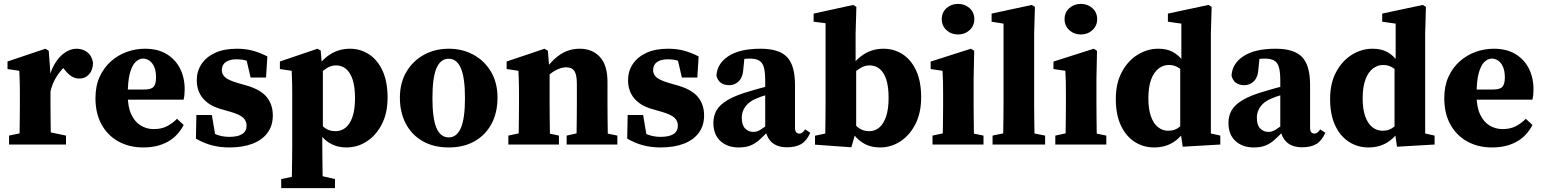

<svg xmlns="http://www.w3.org/2000/svg" viewBox="-20 -752 8027 999"><path d="M80.4 0Q81.4 -23 81.9 -60.5Q82.4 -98 82.9 -138.5Q83.4 -179 83.4 -210V-268.5Q83.4 -296.5 82.9 -314.5Q82.4 -332.5 81.9 -348.1Q81.4 -363.7 80.4 -383.7L19.1 -392.7V-432.1L216.5 -498.5L233.6 -487.8L242.7 -365V-210Q242.7 -179 243.2 -138.5Q243.7 -98 244.2 -60.5Q244.7 -23 245.7 0ZM27.1 0V-46.5L122.7 -66.5H227.8L323.4 -46.5V0ZM168.8 -281.6V-342.1H243.9L230.4 -314.9Q239.2 -376.3 263 -416.9Q286.7 -457.5 317.2 -478Q347.6 -498.5 377.4 -498.5Q410.2 -498.5 434.1 -480.4Q458.1 -462.2 464.2 -424.9Q462.8 -386.3 443 -364.7Q423.2 -343.2 393.2 -343.2Q370.5 -343.2 352.4 -354.8Q334.3 -366.3 315.9 -389.6L286.8 -427.7L327.1 -413.2Q300.6 -393.5 276.3 -356.5Q252 -319.4 242.2 -274.4Z M734.3 -498.5Q800.7 -498.5 846.5 -471Q892.4 -443.4 916.6 -395.9Q940.9 -348.3 940.9 -287.3Q940.9 -271.1 939.6 -258.7Q938.4 -246.4 935.4 -233.5H544V-286.3H731.5Q767.5 -286.3 779.7 -301Q791.9 -315.6 791.9 -348.9Q791.9 -382.2 782.5 -403.8Q773 -425.4 757.8 -436.2Q742.5 -447.1 724.2 -447.1Q703.8 -447.1 685.5 -429.7Q667.2 -412.4 655.9 -371.2Q644.7 -330 644.7 -257.3Q644.7 -196.4 662.9 -157.3Q681 -118.1 711.9 -99.2Q742.8 -80.3 779.8 -80.3Q820.6 -80.3 849.5 -95.6Q878.4 -110.9 901 -134L935.6 -101.6Q905 -42.8 851.6 -13.8Q798.2 15.2 725.8 15.2Q653.1 15.2 597.1 -15.4Q541.1 -46 508.9 -103.5Q476.7 -161.1 476.7 -241.4Q476.7 -304.2 498.3 -351.9Q519.9 -399.6 556.8 -432.5Q593.7 -465.4 639.9 -482Q686.1 -498.5 734.3 -498.5Z M1173.3 15.2Q1124.1 15.2 1081.7 3.9Q1039.2 -7.4 999.4 -30.8L1001.8 -153.5H1082.3L1104.9 -19.6L1048.7 -39V-80.2Q1081.2 -60.9 1110.1 -50.4Q1139.1 -39.9 1173.9 -39.9Q1217.5 -39.9 1240.3 -54.6Q1263.1 -69.2 1263.1 -98.9Q1263.1 -122.2 1245.5 -139.2Q1227.9 -156.2 1178.7 -170.3L1124.8 -185.9Q1066.9 -203 1035.4 -241Q1003.8 -279 1003.8 -335Q1003.8 -381.1 1028.1 -418.2Q1052.5 -455.2 1098.9 -476.9Q1145.3 -498.5 1212.6 -498.5Q1257.2 -498.5 1294.9 -488.4Q1332.6 -478.3 1371.1 -458.3L1364.2 -348.6H1283.9L1255.2 -472L1310.7 -448V-411.2Q1283.8 -428.8 1263 -436.1Q1242.2 -443.4 1208.7 -443.4Q1175.7 -443.4 1154.9 -429.3Q1134.2 -415.1 1134.2 -387.4Q1134.2 -366.4 1150.1 -350.9Q1166.1 -335.3 1217.8 -319.9L1266.6 -306Q1338 -284.5 1368.7 -245.8Q1399.5 -207 1399.5 -151.4Q1399.5 -98.5 1372.2 -61.3Q1345 -24.1 1294.4 -4.5Q1243.8 15.2 1173.3 15.2Z M1827.2 -241.5Q1827.2 -300.8 1814.7 -338.2Q1802.1 -375.6 1780.1 -393.7Q1758.1 -411.8 1728.3 -411.8Q1702.4 -411.8 1678.5 -396.4Q1654.7 -380.9 1634.7 -360.5Q1614.7 -340 1597.9 -322.8L1588.9 -339.4Q1632.2 -419.8 1683.4 -459.2Q1734.7 -498.5 1800.8 -498.5Q1855.3 -498.5 1899.7 -469.6Q1944.2 -440.7 1970.4 -384.1Q1996.6 -327.5 1996.6 -244.1Q1996.6 -163.4 1966.7 -105.5Q1936.8 -47.6 1888.3 -16.2Q1839.8 15.2 1783 15.2Q1738.5 15.2 1704.8 -2.1Q1671 -19.4 1644.9 -53.7Q1618.8 -87.9 1596.1 -139.2L1605.1 -157.4Q1636.2 -116.3 1662.2 -92.9Q1688.3 -69.4 1725.3 -69.4Q1755.3 -69.4 1778.2 -87.6Q1801 -105.8 1814.1 -144.2Q1827.2 -182.6 1827.2 -241.5ZM1636.1 159.7 1723 179.7V227H1443.2V179.7L1538.9 159.7ZM1500.5 2.6V-267.8Q1500.5 -295.8 1500 -313.8Q1499.5 -331.8 1499 -347.7Q1498.5 -363.7 1497.5 -383.7L1436.3 -392.7V-432.1L1632.2 -498.5L1648.6 -489.3L1655.2 -411.5L1659.9 -396.5V-82.3L1656.9 -69.8V2Q1656.9 34.1 1657.4 68.9Q1657.9 103.7 1658.4 143.2Q1658.9 182.6 1659.9 227H1497.5Q1498.5 182.6 1499 143.3Q1499.5 104 1500 69.3Q1500.5 34.7 1500.5 2.6Z M2314.7 15.2Q2236.7 15.2 2179.5 -17.4Q2122.4 -49.9 2091.5 -108.5Q2060.7 -167.2 2060.7 -243.7Q2060.7 -320.9 2094.4 -378Q2128.1 -435.1 2185.7 -466.8Q2243.2 -498.5 2314.7 -498.5Q2386.1 -498.5 2443.5 -467.2Q2500.9 -435.8 2534.8 -378.7Q2568.6 -321.6 2568.6 -243.7Q2568.6 -165.7 2537.3 -107.5Q2506 -49.2 2449.3 -17Q2392.6 15.2 2314.7 15.2ZM2314.7 -37.1Q2356.6 -37.1 2377.9 -86Q2399.3 -135 2399.3 -241.5Q2399.3 -348.3 2377.9 -397.3Q2356.6 -446.3 2314.7 -446.3Q2272.2 -446.3 2251.1 -397.3Q2230 -348.3 2230 -241.5Q2230 -135 2251.1 -86Q2272.2 -37.1 2314.7 -37.1Z M2842.7 0H2677.4Q2678.4 -23 2678.9 -60.5Q2679.4 -98 2679.9 -138.5Q2680.4 -179 2680.4 -210V-267.8Q2680.4 -295.8 2679.9 -313.8Q2679.4 -331.8 2678.9 -347.7Q2678.4 -363.7 2677.4 -383.7L2616.1 -392.7V-432.1L2813.5 -498.5L2830.6 -487.8L2839.7 -376.9V-210Q2839.7 -179 2840.2 -138.5Q2840.7 -98 2841.2 -60.5Q2841.7 -23 2842.7 0ZM2794 -66.5 2888.2 -46.5V0H2625V-46.5L2717.7 -66.5ZM3018.8 -66.5H3094.4L3192.2 -46.5V0H2928.3V-46.5ZM2996.5 -498.5Q3061.5 -498.5 3101.2 -455.9Q3140.8 -413.3 3140.8 -326.5V-210Q3140.8 -178 3141.3 -137.5Q3141.8 -97 3142.3 -60Q3142.8 -23 3143.8 0H2978.5Q2979.5 -23 2980 -60Q2980.5 -97 2981 -137.5Q2981.5 -178 2981.5 -210V-314.9Q2981.5 -363.3 2968.5 -382.6Q2955.5 -401.8 2925.6 -401.8Q2907.8 -401.8 2886.6 -393.4Q2865.4 -385 2844 -368.5Q2822.5 -352.1 2802.2 -328.5H2768.2V-393H2835.8L2797.8 -364.9Q2833.4 -415.7 2864.8 -444.6Q2896.2 -473.6 2928.5 -486.1Q2960.8 -498.5 2996.5 -498.5Z M3417.3 15.2Q3368.1 15.2 3325.7 3.9Q3283.2 -7.4 3243.4 -30.8L3245.8 -153.5H3326.3L3348.9 -19.6L3292.7 -39V-80.2Q3325.2 -60.9 3354.1 -50.4Q3383.1 -39.9 3417.9 -39.9Q3461.5 -39.9 3484.3 -54.6Q3507.1 -69.2 3507.1 -98.9Q3507.1 -122.2 3489.5 -139.2Q3471.9 -156.2 3422.7 -170.3L3368.8 -185.9Q3310.9 -203 3279.4 -241Q3247.8 -279 3247.8 -335Q3247.8 -381.1 3272.1 -418.2Q3296.5 -455.2 3342.9 -476.9Q3389.3 -498.5 3456.6 -498.5Q3501.2 -498.5 3538.9 -488.4Q3576.6 -478.3 3615.1 -458.3L3608.2 -348.6H3527.9L3499.2 -472L3554.7 -448V-411.2Q3527.8 -428.8 3507 -436.1Q3486.2 -443.4 3452.7 -443.4Q3419.7 -443.4 3398.9 -429.3Q3378.2 -415.1 3378.2 -387.4Q3378.2 -366.4 3394.1 -350.9Q3410.1 -335.3 3461.8 -319.9L3510.6 -306Q3582 -284.5 3612.7 -245.8Q3643.5 -207 3643.5 -151.4Q3643.5 -98.5 3616.2 -61.3Q3589 -24.1 3538.4 -4.5Q3487.8 15.2 3417.3 15.2Z M3691.8 -112.7Q3691.8 -148.7 3708.1 -177.6Q3724.3 -206.6 3766.3 -231.7Q3808.3 -256.8 3885.4 -278.6Q3906.4 -285.2 3934.4 -292.8Q3962.3 -300.4 3991.8 -307.8Q4021.2 -315.2 4044.8 -320.6V-278.8Q4009.3 -269.7 3973 -259.5Q3936.6 -249.3 3914.4 -238.8Q3891.7 -229.8 3875.1 -215.4Q3858.4 -201 3849 -181.8Q3839.6 -162.6 3839.6 -139Q3839.6 -101.2 3857 -83.4Q3874.4 -65.7 3899.7 -65.7Q3909.8 -65.7 3918.8 -68.5Q3927.9 -71.4 3939.3 -78.6Q3950.6 -85.8 3966.5 -97L4006.7 -127.2L4017.1 -112.7L3975.1 -67.1Q3950.8 -41.4 3929.9 -23Q3908.9 -4.6 3884.3 5.3Q3859.7 15.2 3823 15.2Q3765.1 15.2 3728.5 -18.1Q3691.8 -51.4 3691.8 -112.7ZM3961.5 -81.9V-332.3Q3961.5 -376.9 3954.5 -401.6Q3947.5 -426.3 3930.1 -436.7Q3912.7 -447.1 3880.5 -447.1Q3862 -447.1 3841 -444.3Q3819.9 -441.5 3786.8 -432.7L3855.7 -471.6L3848.5 -402.2Q3846.5 -352.1 3825.1 -330.4Q3803.8 -308.8 3775.1 -308.8Q3719.4 -308.8 3707.7 -358.9Q3711.6 -421.7 3770.5 -460.1Q3829.3 -498.5 3937.5 -498.5Q4034 -498.5 4075.3 -454.9Q4116.5 -411.2 4116.5 -310.4V-86.1Q4116.5 -71.6 4122.5 -64.2Q4128.6 -56.9 4139.1 -56.9Q4147 -56.9 4153.9 -61.8Q4160.7 -66.7 4169.4 -78.9L4195.9 -61.2Q4177.9 -20.2 4149.5 -2.9Q4121 14.3 4075.6 14.3Q4024.5 14.3 3996.2 -11.1Q3968 -36.6 3961.5 -81.9Z M4220.6 0.7V-45.8L4314.1 -65.8L4272.5 0.7Q4273.5 -22.3 4274 -59.8Q4274.5 -97.3 4275 -137.8Q4275.5 -178.3 4275.5 -209.3V-631.2L4213.4 -639.1V-681.3L4419.7 -726.3L4435.8 -716.1L4431.8 -576.3V-424L4434.8 -411V-72.5L4409.7 14.3ZM4502.7 -69.4Q4532.2 -69.4 4554.8 -88.3Q4577.4 -107.1 4590.4 -145.6Q4603.5 -184.2 4603.5 -243.1Q4603.5 -302.3 4591 -339.5Q4578.5 -376.6 4556.3 -394.2Q4534.2 -411.8 4504.1 -411.8Q4478.2 -411.8 4454.5 -396.5Q4430.7 -381.2 4410.9 -360.8Q4391.1 -340.3 4374.3 -322.8L4365.3 -339.4Q4408.5 -419.8 4459.8 -459.2Q4511 -498.5 4577.2 -498.5Q4631.6 -498.5 4676.1 -469.9Q4720.5 -441.3 4746.7 -385.2Q4772.9 -329.1 4772.9 -245.6Q4772.9 -165 4743.1 -106.4Q4713.2 -47.8 4664.7 -16.3Q4616.1 15.2 4559.3 15.2Q4514.9 15.2 4481.1 -2Q4447.4 -19.1 4421.3 -53.4Q4395.1 -87.6 4372.5 -138.9L4381.5 -157.8Q4412.5 -116.7 4439.4 -93.1Q4466.3 -69.4 4502.7 -69.4Z M4964.8 -572.6Q4929.6 -572.6 4904.8 -595.1Q4880.1 -617.7 4880.1 -652.1Q4880.1 -687.7 4904.8 -709.7Q4929.6 -731.8 4964.8 -731.8Q5000 -731.8 5024.8 -709.7Q5049.6 -687.7 5049.6 -652.1Q5049.6 -617.7 5024.8 -595.1Q5000 -572.6 4964.8 -572.6ZM5048.9 0H4884.1Q4885.1 -23 4885.6 -60.5Q4886.1 -98 4886.6 -138.6Q4887.1 -179.2 4887.1 -210.3V-257.4Q4887.1 -298.5 4886.6 -326.1Q4886.1 -353.6 4884.1 -383.7L4822.3 -392.7V-431.7L5031.8 -498.5L5048.9 -487.8L5045.9 -342.7V-210.3Q5045.9 -179.2 5046.4 -138.6Q5046.9 -98 5047.4 -60.5Q5047.9 -23 5048.9 0ZM5000.2 -66.5 5097.3 -46.5V0H4831.9V-46.5L4924.6 -66.5Z M5315.7 -66.5 5417.9 -46.5V0H5144.4V-46.5L5240.1 -66.5ZM5139.4 -681.3 5348.7 -726.3 5364.8 -716.1 5360.8 -576.3V-210Q5360.8 -175 5361.3 -140Q5361.8 -105 5362.3 -70Q5362.8 -35 5363.8 0H5198.5Q5199.5 -35 5200 -70Q5200.5 -105 5201 -140Q5201.5 -175 5201.5 -210V-629.1L5139.4 -639.1Z M5603.8 -572.6Q5568.6 -572.6 5543.8 -595.1Q5519.1 -617.7 5519.1 -652.1Q5519.1 -687.7 5543.8 -709.7Q5568.6 -731.8 5603.8 -731.8Q5639 -731.8 5663.8 -709.7Q5688.6 -687.7 5688.6 -652.1Q5688.6 -617.7 5663.8 -595.1Q5639 -572.6 5603.8 -572.6ZM5687.9 0H5523.1Q5524.1 -23 5524.6 -60.5Q5525.1 -98 5525.6 -138.6Q5526.1 -179.2 5526.1 -210.3V-257.4Q5526.1 -298.5 5525.6 -326.1Q5525.1 -353.6 5523.1 -383.7L5461.3 -392.7V-431.7L5670.8 -498.5L5687.9 -487.8L5684.9 -342.7V-210.3Q5684.9 -179.2 5685.4 -138.6Q5685.9 -98 5686.4 -60.5Q5686.9 -23 5687.9 0ZM5639.2 -66.5 5736.3 -46.5V0H5470.9V-46.5L5563.6 -66.5Z M5955.1 -239.3Q5955.1 -184.9 5968.2 -147.3Q5981.3 -109.7 6005 -90.6Q6028.7 -71.6 6059.3 -71.6Q6095.1 -71.6 6122.3 -95.5Q6149.4 -119.4 6172.5 -156.2L6184.4 -140Q6147.8 -60.2 6100 -22.5Q6052.3 15.2 5985.4 15.2Q5928.7 15.2 5883.4 -14.2Q5838.1 -43.5 5811.9 -99.7Q5785.7 -155.9 5785.7 -237.3Q5785.7 -319.1 5817.2 -377.5Q5848.6 -436 5899.3 -467.3Q5949.9 -498.5 6005.9 -498.5Q6049.3 -498.5 6079.7 -483.1Q6110 -467.6 6133.7 -437.3Q6157.4 -407 6180.5 -362.2L6170.5 -342.7Q6141.2 -378.2 6117.1 -396.1Q6093.1 -414 6061.9 -414Q6032.1 -414 6007.7 -394.9Q5983.3 -375.8 5969.2 -337.4Q5955.1 -298.9 5955.1 -239.3ZM6212.3 -72.6 6329.4 -46.5V0L6133.8 11.4L6120.9 -77.6V-409.5L6126.8 -420.4V-629.1L6056.7 -639.1V-681.3L6268.1 -726.3L6284.3 -716.1L6280.3 -576.3V0Z M6371.8 -112.7Q6371.8 -148.7 6388.1 -177.6Q6404.3 -206.6 6446.3 -231.7Q6488.3 -256.8 6565.4 -278.6Q6586.4 -285.2 6614.4 -292.8Q6642.3 -300.4 6671.8 -307.8Q6701.2 -315.2 6724.8 -320.6V-278.8Q6689.3 -269.7 6653 -259.5Q6616.6 -249.3 6594.4 -238.8Q6571.7 -229.8 6555.1 -215.4Q6538.4 -201 6529 -181.8Q6519.6 -162.6 6519.6 -139Q6519.6 -101.2 6537 -83.4Q6554.4 -65.7 6579.7 -65.7Q6589.8 -65.7 6598.8 -68.5Q6607.9 -71.4 6619.3 -78.6Q6630.6 -85.8 6646.5 -97L6686.7 -127.2L6697.1 -112.7L6655.1 -67.1Q6630.8 -41.4 6609.9 -23Q6588.9 -4.6 6564.3 5.3Q6539.7 15.2 6503 15.2Q6445.1 15.2 6408.5 -18.1Q6371.8 -51.4 6371.8 -112.7ZM6641.5 -81.9V-332.3Q6641.5 -376.9 6634.5 -401.6Q6627.5 -426.3 6610.1 -436.7Q6592.7 -447.1 6560.5 -447.1Q6542 -447.1 6521 -444.3Q6499.9 -441.5 6466.8 -432.7L6535.7 -471.6L6528.5 -402.2Q6526.5 -352.1 6505.1 -330.4Q6483.8 -308.8 6455.1 -308.8Q6399.4 -308.8 6387.7 -358.9Q6391.6 -421.7 6450.5 -460.1Q6509.3 -498.5 6617.5 -498.5Q6714 -498.5 6755.3 -454.9Q6796.5 -411.2 6796.5 -310.4V-86.1Q6796.5 -71.6 6802.5 -64.2Q6808.6 -56.9 6819.1 -56.9Q6827 -56.9 6833.9 -61.8Q6840.7 -66.7 6849.4 -78.9L6875.9 -61.2Q6857.9 -20.2 6829.5 -2.9Q6801 14.3 6755.6 14.3Q6704.5 14.3 6676.2 -11.1Q6648 -36.6 6641.5 -81.9Z M7070.1 -239.3Q7070.1 -184.9 7083.2 -147.3Q7096.3 -109.7 7120 -90.6Q7143.7 -71.6 7174.3 -71.6Q7210.1 -71.6 7237.3 -95.5Q7264.4 -119.4 7287.5 -156.2L7299.4 -140Q7262.8 -60.2 7215 -22.5Q7167.3 15.2 7100.4 15.2Q7043.7 15.2 6998.4 -14.2Q6953.1 -43.5 6926.9 -99.7Q6900.7 -155.9 6900.7 -237.3Q6900.7 -319.1 6932.2 -377.5Q6963.6 -436 7014.3 -467.3Q7064.9 -498.5 7120.9 -498.5Q7164.3 -498.5 7194.7 -483.1Q7225 -467.6 7248.7 -437.3Q7272.4 -407 7295.5 -362.2L7285.5 -342.7Q7256.2 -378.2 7232.1 -396.1Q7208.1 -414 7176.9 -414Q7147.1 -414 7122.7 -394.9Q7098.3 -375.8 7084.2 -337.4Q7070.1 -298.9 7070.1 -239.3ZM7327.3 -72.6 7444.4 -46.5V0L7248.8 11.4L7235.9 -77.6V-409.5L7241.8 -420.4V-629.1L7171.7 -639.1V-681.3L7383.1 -726.3L7399.3 -716.1L7395.3 -576.3V0Z M7752.3 -498.5Q7818.7 -498.5 7864.5 -471Q7910.4 -443.4 7934.6 -395.9Q7958.9 -348.3 7958.9 -287.3Q7958.9 -271.1 7957.6 -258.7Q7956.4 -246.4 7953.4 -233.5H7562V-286.3H7749.5Q7785.5 -286.3 7797.7 -301Q7809.9 -315.6 7809.9 -348.9Q7809.9 -382.2 7800.5 -403.8Q7791 -425.4 7775.8 -436.2Q7760.5 -447.1 7742.2 -447.1Q7721.8 -447.1 7703.5 -429.7Q7685.2 -412.4 7673.9 -371.2Q7662.7 -330 7662.7 -257.3Q7662.7 -196.4 7680.9 -157.3Q7699 -118.1 7729.9 -99.2Q7760.8 -80.3 7797.8 -80.3Q7838.6 -80.3 7867.5 -95.6Q7896.4 -110.9 7919 -134L7953.6 -101.6Q7923 -42.8 7869.6 -13.8Q7816.2 15.2 7743.8 15.2Q7671.1 15.2 7615.1 -15.4Q7559.1 -46 7526.9 -103.5Q7494.7 -161.1 7494.7 -241.4Q7494.7 -304.2 7516.3 -351.9Q7537.9 -399.6 7574.8 -432.5Q7611.7 -465.4 7657.9 -482Q7704.1 -498.5 7752.3 -498.5Z"/></svg>

Font: Adobe Variable Font Prototype
Style: Regular
Weight: 389
Designer: Frank Grießhammer
Foundry: Adobe
Version: Version 1.004;hotconv 1.0.113;makeotfexe 2.5.65598